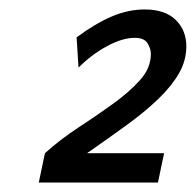

<svg xmlns="http://www.w3.org/2000/svg" viewBox="-20 -685 415 406"><path d="M142 -606Q181 -635 216 -650Q251 -665 286 -665Q329 -665 351.5 -643Q374 -621 374 -587Q374 -557 358.5 -530Q343 -503 315 -476Q287 -449 248.5 -421Q210 -393 164 -361H327L314 -299H62L75 -361Q107 -390 146 -415.5Q185 -441 219 -465.5Q253 -490 276 -515.5Q299 -541 299 -571Q299 -582 292 -593.5Q285 -605 265 -605Q239 -605 206.5 -587.5Q174 -570 146 -542Z"/></svg>

Font: Quattrocento Sans
Style: Bold Italic
Weight: 700
Designer: Pablo Impallari
Foundry: Pablo Impallari, Igino Marini, Brenda Gallo
Version: Version 2.000